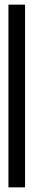

<svg xmlns="http://www.w3.org/2000/svg" viewBox="-20 -805 146 825"><path d="M16.3 0V-785H87.7V0Z"/></svg>

Font: Anybody UltraCondensed Thin
Style: Regular
Weight: 100
Width: 1
Designer: Tyler Finck
Foundry: Etcetera Type Company
Version: Version 1.110